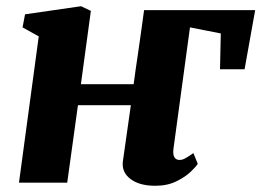

<svg xmlns="http://www.w3.org/2000/svg" viewBox="-20 -587 840 617"><path d="M409.5 -316.5Q412.5 -340.5 416 -364.2Q419.5 -388 423 -411.8Q426.5 -435.5 429.8 -459.2Q433 -483 436.5 -506.8Q440 -530.5 443 -554.5H800L766 -364.5H687L689.5 -479.5L590.5 -499L537.5 -109.5Q535 -90 540.5 -81.5Q546 -73 556.5 -73Q565 -73 573.5 -77.2Q582 -81.5 601.5 -95L615.5 -60.5Q610.5 -52 592.8 -35Q575 -18 546.2 -4Q517.5 10 479 10Q427.5 10 398.8 -12.2Q370 -34.5 375 -69.5L400.5 -249H230.5L196 0H41L104.5 -470L52.5 -499L60.5 -541L240.5 -567L272 -552L240 -316.5Z"/></svg>

Font: Merriweather 20pt Black
Style: Italic
Weight: 900
Italic angle: -7.8°
Version: Version 2.101